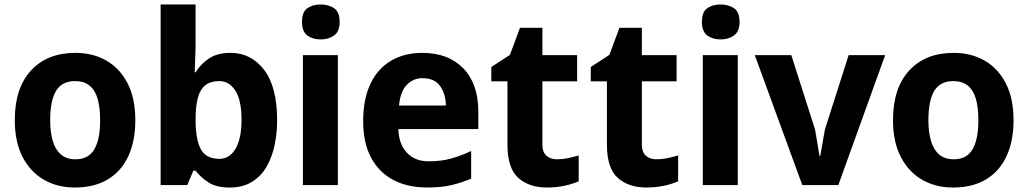

<svg xmlns="http://www.w3.org/2000/svg" viewBox="-20 -826 4590 857"><path d="M314 11Q236 11 175.5 -24Q115 -59 80.5 -126Q46 -193 46 -290Q46 -433 118.5 -511.5Q191 -590 317 -590Q394 -590 454 -556Q514 -522 549 -455Q584 -388 584 -289Q584 -197 553 -129.5Q522 -62 461.5 -25.5Q401 11 314 11ZM317 -115Q375 -115 401 -159.5Q427 -204 427 -289Q427 -347 415.5 -386Q404 -425 379 -444.5Q354 -464 315 -464Q257 -464 230.5 -421Q204 -378 204 -289Q204 -236 215.5 -197Q227 -158 252 -136.5Q277 -115 317 -115Z M1005 11Q946 11 911 -11.5Q876 -34 853 -64H843L816 0H697V-806H853V-617L849 -503H853Q876 -541 913.5 -565.5Q951 -590 1009 -590Q1101 -590 1159 -514Q1217 -438 1217 -289Q1217 -233 1206 -179.5Q1195 -126 1170.5 -83Q1146 -40 1105 -14.5Q1064 11 1005 11ZM960 -117Q1005 -117 1031.5 -162.5Q1058 -208 1058 -291Q1058 -379 1030.5 -421.5Q1003 -464 959 -464Q920 -464 896.5 -445.5Q873 -427 863 -389Q853 -351 853 -291Q853 -206 875.5 -161.5Q898 -117 960 -117Z M1332 0V-580H1488V0ZM1411 -650Q1376 -650 1352 -667.5Q1328 -685 1328 -728Q1328 -773 1352 -789.5Q1376 -806 1411 -806Q1446 -806 1471 -789.5Q1496 -773 1496 -728Q1496 -685 1471 -667.5Q1446 -650 1411 -650Z M1887 11Q1800 11 1736 -22.5Q1672 -56 1636.5 -122Q1601 -188 1601 -285Q1601 -384 1633.5 -452Q1666 -520 1725.5 -555Q1785 -590 1865 -590Q1981 -590 2048 -521Q2115 -452 2115 -327V-250H1758Q1760 -183 1796 -144.5Q1832 -106 1893 -106Q1949 -106 1992.5 -118Q2036 -130 2083 -152V-29Q2042 -11 1996.5 0Q1951 11 1887 11ZM1761 -355H1970Q1970 -404 1945.5 -440.5Q1921 -477 1865 -477Q1825 -477 1796 -447.5Q1767 -418 1761 -355Z M2421 11Q2342 11 2293.5 -32Q2245 -75 2245 -181V-463H2173V-527L2256 -581L2301 -702H2401V-580H2556V-463H2401V-181Q2401 -147 2419 -131Q2437 -115 2465 -115Q2491 -115 2514.5 -120Q2538 -125 2563 -132V-17Q2537 -5 2500.5 3Q2464 11 2421 11Z M2865 11Q2786 11 2737.5 -32Q2689 -75 2689 -181V-463H2617V-527L2700 -581L2745 -702H2845V-580H3000V-463H2845V-181Q2845 -147 2863 -131Q2881 -115 2909 -115Q2935 -115 2958.5 -120Q2982 -125 3007 -132V-17Q2981 -5 2944.5 3Q2908 11 2865 11Z M3117 0V-580H3273V0ZM3196 -650Q3161 -650 3137 -667.5Q3113 -685 3113 -728Q3113 -773 3137 -789.5Q3161 -806 3196 -806Q3231 -806 3256 -789.5Q3281 -773 3281 -728Q3281 -685 3256 -667.5Q3231 -650 3196 -650Z M3561 0 3349 -580H3512L3618 -248L3638 -129H3641L3662 -248L3768 -580H3931L3722 0Z M4234 11Q4156 11 4095.5 -24Q4035 -59 4000.5 -126Q3966 -193 3966 -290Q3966 -433 4038.5 -511.5Q4111 -590 4237 -590Q4314 -590 4374 -556Q4434 -522 4469 -455Q4504 -388 4504 -289Q4504 -197 4473 -129.5Q4442 -62 4381.5 -25.5Q4321 11 4234 11ZM4237 -115Q4295 -115 4321 -159.5Q4347 -204 4347 -289Q4347 -347 4335.5 -386Q4324 -425 4299 -444.5Q4274 -464 4235 -464Q4177 -464 4150.5 -421Q4124 -378 4124 -289Q4124 -236 4135.5 -197Q4147 -158 4172 -136.5Q4197 -115 4237 -115Z"/></svg>

Font: Menbere
Style: Regular
Weight: 400
Designer: Aleme Tadesse
Foundry: Sorkin Type Co
Version: Version 1.000